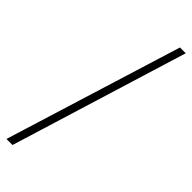

<svg xmlns="http://www.w3.org/2000/svg" viewBox="-311 -779 963 963"><g transform="rotate(45 171.0 -297.0)"><path d="M5 173H48L337 -767H296Z"/></g></svg>

Font: Noto Serif JP Light
Style: Regular
Weight: 300
Designer: Ryoko NISHIZUKA 西塚涼子 (kana & ideographs); Frank Grießhammer (Latin, Greek & Cyrillic); Wenlong ZHANG 张文龙 (bopomofo); San
Foundry: Adobe
Version: Version 2.001;hotconv 1.1.0;makeotfexe 2.6.0